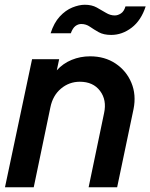

<svg xmlns="http://www.w3.org/2000/svg" viewBox="-20 -788 633 808"><path d="M1 0 115 -539H229L219 -492Q245 -521 281.5 -536Q318 -551 359 -551Q421 -551 466.5 -520.5Q512 -490 533 -439.5Q554 -389 542 -329L473 0H353L418 -312Q430 -367 401 -405.5Q372 -444 316 -444Q271 -444 236.5 -415Q202 -386 192 -336L122 0ZM448 -641Q416 -641 395.5 -652.5Q375 -664 358.5 -675.5Q342 -687 322 -687Q309 -687 297.5 -678.5Q286 -670 278 -648H193Q207 -692 231.5 -718.5Q256 -745 284.5 -756.5Q313 -768 337 -768Q366 -768 387 -756.5Q408 -745 426 -734Q444 -723 463 -723Q476 -723 489 -731.5Q502 -740 508 -761H593Q574 -702 534 -671.5Q494 -641 448 -641Z"/></svg>

Font: Plus Jakarta Display Medium
Style: Italic
Weight: 500
Italic angle: -12°
Designer: Gumpita Rahayu
Foundry: Tokotype Studio
Version: Version 1.000